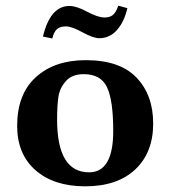

<svg xmlns="http://www.w3.org/2000/svg" viewBox="-20 -653 606 683"><path d="M352.1 -590.8Q370.1 -590.8 381.1 -599.4Q392.1 -607.9 400.9 -632.8L433.1 -624Q421.9 -575.2 396 -546.1Q370.1 -517.1 333 -517.1Q312 -517.1 273.4 -538.1Q234.9 -559.1 214.8 -559.1Q193.8 -559.1 182.9 -549.6Q171.9 -540 166 -516.1L132.8 -522.9Q158.7 -631.8 227.1 -631.8Q252 -631.8 290 -611.3Q328.1 -590.8 352.1 -590.8ZM41 -205.1Q41 -317.9 107.4 -378.4Q173.8 -439 285.2 -439Q406.2 -439 465.6 -377Q524.9 -314.9 524.9 -213.9Q524.9 -109.9 460.9 -50Q397 9.8 283.2 9.8Q171.4 9.8 106.2 -47.6Q41 -105 41 -205.1ZM277.8 -389.2Q236.8 -389.2 214.8 -365Q192.9 -340.8 188 -309.8Q183.1 -278.8 183.1 -228Q183.1 -40 296.9 -40Q382.8 -40 382.8 -187Q382.8 -295.9 360.8 -342.5Q338.9 -389.2 277.8 -389.2Z"/></svg>

Font: Linux Biolinum
Style: Bold
Weight: 700
Designer: Philipp H. Poll
Foundry: Philipp H. Poll
Version: Version 1.3.2 ; ttfautohint (v0.9)